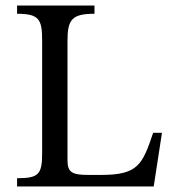

<svg xmlns="http://www.w3.org/2000/svg" viewBox="-20 -677 625 697"><path d="M568 -195H536C497 -79 481 -42 347 -42H301C242 -42 225 -51 225 -95V-529C225 -607 242 -627 323 -627V-657H42V-627C122 -627 133 -607 133 -530V-123C133 -45 122 -30 42 -30V0H538Z"/></svg>

Font: STIX Two Math
Style: Regular
Weight: 400
Designer: Ross Mills, John Hudson & Paul Hanslow, Tiro Typeworks Ltd; with portions MicroPress Inc., with additions and correction
Foundry: Tiro Typeworks Ltd
Version: Version 2.02 b142